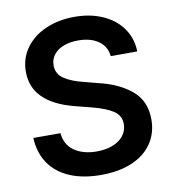

<svg xmlns="http://www.w3.org/2000/svg" viewBox="-82 -789 785 871"><g transform="rotate(-10 311.0 -353.0)"><path d="M316.4 -608.4Q277.3 -608.4 248 -596.7Q218.8 -585 203.1 -564Q187.5 -543 187.5 -516.6Q187.5 -476.1 221.2 -453.9Q254.9 -431.6 308.6 -418.9L375 -401.4Q466.3 -380.4 524.2 -331.8Q582 -283.2 582 -198.2Q582 -136.2 550.3 -88.9Q518.6 -41.5 458.3 -15.4Q397.9 10.7 314.5 10.7Q231.9 10.7 171.4 -14.9Q110.8 -40.5 76.9 -89.6Q43 -138.7 40 -208H165Q169.4 -154.3 210.2 -126Q251 -97.7 313.5 -97.7Q355 -97.7 387.2 -110.4Q419.4 -123 437.3 -146.2Q455.1 -169.4 455.1 -199.2Q455.1 -237.8 423.1 -259.5Q391.1 -281.2 327.1 -297.9L247.1 -318.4Q58.6 -367.7 58.6 -508.8Q58.6 -570.3 92.3 -617.4Q126 -664.6 185.3 -690.7Q244.6 -716.8 318.4 -716.8Q392.6 -716.8 450 -690.7Q507.3 -664.6 539.3 -618.2Q571.3 -571.8 572.3 -512.7H450.2Q445.8 -557.6 409.9 -583Q374 -608.4 316.4 -608.4Z"/></g></svg>

Font: WEMIX Pretendard SemiBold
Style: Regular
Weight: 600
Designer: Base glyphs from Inter by Rasmus Andersson; Hangeul glyphs from Noto Sans CJK(Source Han Sans) by Jang Soo-young and Kan
Foundry: Kil Hyung-jin
Version: Version 1.000